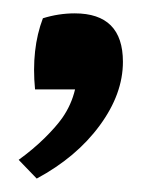

<svg xmlns="http://www.w3.org/2000/svg" viewBox="-20 -140 231 286"><path d="M34.7 126 7.8 98.1Q29.3 82.5 46.4 65.7Q63.5 48.8 72.8 35.6Q86.4 16.1 91.8 -6.8H32.2Q26.4 -66.9 43.9 -112.8Q67.4 -120.1 91.3 -120.1Q163.1 -120.1 163.1 -47.9Q163.1 0 128.4 47.1Q93.8 94.2 34.7 126Z"/></svg>

Font: Markazi Text
Style: Bold
Weight: 700
Designer: Borna Izadpanah (Arabic designer), Fiona Ross (Arabic design director) and Florian Runge (Latin designer)
Foundry: Borna Izadpanah and Florian Runge
Version: Version 1.001; ttfautohint (v1.8.3)